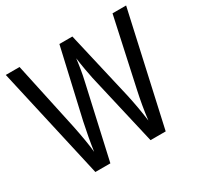

<svg xmlns="http://www.w3.org/2000/svg" viewBox="-153 -889 1089 1064"><g transform="rotate(-30 391.0 -357.0)"><path d="M776 -714H689L594 -277C582 -222 571 -161 564 -100C556 -162 545 -222 533 -277L432 -714H349L249 -277C237 -221 225 -157 217 -100C213 -145 202 -208 188 -277L94 -714H6L167 0H263L366 -459C378 -509 386 -564 390 -599C397 -546 407 -493 414 -459L520 0H617Z"/></g></svg>

Font: Noto Sans Gurmukhi UI Condensed
Style: Regular
Weight: 400
Width: 3
Designer: Jelle Bosma - Monotype Design Team
Foundry: Monotype Imaging Inc.
Version: Version 2.004